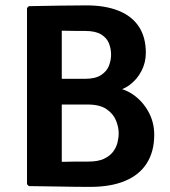

<svg xmlns="http://www.w3.org/2000/svg" viewBox="-20 -708 650 732"><path d="M90 -684.5Q147.5 -685.5 202.8 -686.5Q258 -687.5 309.5 -687.5Q381 -687.5 431.8 -667.2Q482.5 -647 509.2 -606.8Q536 -566.5 536 -506.5Q536 -469.5 519.2 -437.2Q502.5 -405 474 -384Q445.5 -363 409.5 -359V-374.5Q450.5 -372.5 486.8 -347.8Q523 -323 545.5 -282.8Q568 -242.5 568 -194Q568 -131 540.2 -86.5Q512.5 -42 458 -18.8Q403.5 4.5 323.5 4.5Q264.5 4.5 207.2 3.2Q150 2 90 1.5L83 -5.5V-677.5ZM215.5 -91Q243.5 -92 269.8 -92Q296 -92 317.5 -92Q353 -92 375.5 -102.2Q398 -112.5 410.5 -128.8Q423 -145 427.8 -164Q432.5 -183 432.5 -200Q432.5 -223.5 422.2 -248.8Q412 -274 386.2 -291.8Q360.5 -309.5 314 -309.5H164V-407.5H303.5Q343.5 -407.5 365.2 -421.8Q387 -436 395.2 -457Q403.5 -478 403.5 -499.5Q403.5 -522 395.5 -542.5Q387.5 -563 366 -576.5Q344.5 -590 304.5 -590Q287.5 -590 262.2 -590.2Q237 -590.5 215.5 -591Z"/></svg>

Font: Signika Light SemiBold
Style: Regular
Weight: 600
Version: Version 2.003;gftools[0.9.32]